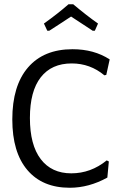

<svg xmlns="http://www.w3.org/2000/svg" viewBox="-20 -878 560 905"><path d="M203 -733 187 -767Q253 -814 303 -858H325Q388 -805 442 -767L427 -733H417Q405 -741 384.5 -754.5Q364 -768 347 -779Q330 -790 315 -800Q296 -787 260 -764Q224 -741 212 -733ZM322 -646Q423 -646 497 -598L481 -525L472 -523Q405 -579 318 -579Q223 -579 172 -513.5Q121 -448 121 -322Q121 -195 172 -128Q223 -61 316 -61Q408 -61 483 -122L493 -117L486 -41Q399 7 309 7Q180 7 109 -76.5Q38 -160 38 -315Q38 -474 112 -560Q186 -646 322 -646Z"/></svg>

Font: Alegreya Sans SC
Style: Regular
Weight: 400
Designer: Juan Pablo del Peral
Foundry: Huerta Tipografica
Version: Version 2.007